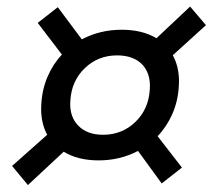

<svg xmlns="http://www.w3.org/2000/svg" viewBox="-20 -626 636 574"><path d="M274.9 -146.5Q212.9 -146.5 170.4 -172.4L63.5 -72.8L16.1 -129.9L121.1 -223.1Q103 -256.8 103 -300.3Q103 -307.6 103.5 -314.9Q106 -358.9 122.1 -396.5Q138.2 -434.1 165 -462.9L92.8 -557.6L152.8 -604.5L224.6 -508.3Q278.8 -537.1 343.8 -537.1Q405.3 -537.1 447.8 -511.7L548.3 -606.4L595.7 -550.8L496.6 -460.9Q515.1 -427.2 515.1 -382.8Q515.1 -376 514.6 -368.7Q512.2 -324.2 495.6 -286.1Q479 -248 451.2 -218.8L523.9 -125L463.4 -77.6L392.6 -174.8Q338.9 -146.5 274.9 -146.5ZM288.1 -223.1Q344.7 -223.1 384.3 -261Q423.8 -298.8 427.7 -356.9Q428.2 -363.3 428.2 -369.1Q428.2 -408.2 405.8 -432.6Q379.4 -460.4 330.1 -460.4Q273.4 -460.4 233.9 -422.6Q194.3 -384.8 190.4 -326.7Q189.9 -320.3 189.9 -314.9Q189.9 -275.9 212.9 -251.5Q239.3 -223.1 288.1 -223.1Z"/></svg>

Font: CaskaydiaCove NFP SemiLight
Style: Italic
Weight: 350
Italic angle: -10°
Designer: Aaron Bell
Foundry: Saja Typeworks
Version: Version 2111.001; VTT 6.35;Nerd Fonts 3.1.1